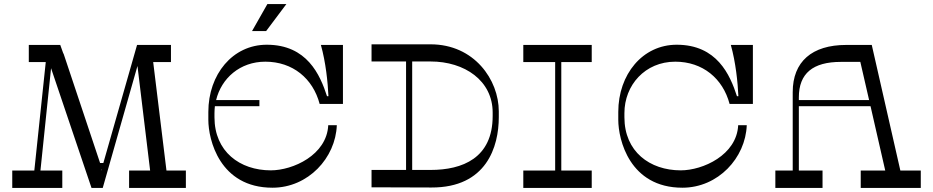

<svg xmlns="http://www.w3.org/2000/svg" viewBox="-20 -920 4568 940"><path d="M795 -85 730 -616H817V-700H651L486 -122H470L291 -658H290L275 -700H121V-616H204L148 -85H40V0H285V-85H178L230 -586L428 0H483L653 -597L715 -85H612V0H890V-85ZM476 -92H477L474 -82Z M1382 -900H1289L1214 -768H1283ZM1279 -618C1413 -618 1512 -536 1545 -411H1659V-700H1551C1575 -615 1585 -516 1588 -449H1581C1547 -554 1483 -701 1286 -701C1119 -701 1000 -556 1000 -372V-333C1000 -237 1055 -1 1314 -1C1489 -1 1623 -147 1629 -307H1587C1580 -161 1414 -86 1306 -86C1154 -86 1030 -178 1030 -346V-366C1030 -378 1031 -389 1032 -400H1250V-430H1038C1064 -537 1155 -618 1279 -618Z M2088 -703H1799V-619H1968V-88H1799V-3L2092 -2C2362 -1 2422 -202 2422 -346V-375C2422 -529 2302 -703 2088 -703ZM2392 -352C2392 -146 2244 -88 2088 -88H1998V-619H2088C2255 -619 2392 -525 2392 -369Z M2877 -616V-700H2542V-616H2698V-85H2542V0H2877V-85H2728V-616Z M3286 -618C3420 -618 3519 -536 3552 -411H3666V-700H3558C3582 -615 3592 -516 3595 -449H3588C3554 -554 3490 -701 3293 -701C3126 -701 3007 -556 3007 -372V-333C3007 -237 3062 -1 3321 -1C3496 -1 3630 -147 3636 -307H3594C3587 -161 3421 -86 3313 -86C3161 -86 3037 -178 3037 -346V-366C3037 -503 3138 -618 3286 -618Z M4388 -85 4248 -700H4123C3955 -700 3861 -618 3861 -469V-85H3776V0H4007V-85H3891V-400H4242L4314 -85H4194V0H4488V-85ZM3891 -430V-443C3891 -561 3960 -617 4097 -617H4192L4235 -430Z"/></svg>

Font: Space Cowgirl
Style: Regular
Weight: 400
Designer: Valery Marier
Foundry: Valery Marier
Version: Version 1.000;hotconv 1.0.109;makeotfexe 2.5.65596